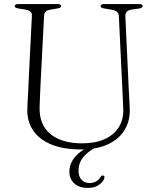

<svg xmlns="http://www.w3.org/2000/svg" viewBox="-20 -720 772 945"><path d="M449.5 -12.5 459 1.5Q412.5 25 389.5 53.8Q366.5 82.5 366.5 120Q366.5 150 382.2 165.5Q398 181 421 181Q437.5 181 452.5 173Q467.5 165 475.5 150Q478.5 146 481 144.5Q483.5 143 487 144Q490 144 492.5 146.8Q495 149.5 494 154.5Q490.5 172.5 468.8 188.8Q447 205 412.5 205Q370.5 205 346 183Q321.5 161 321.5 125Q321.5 97 335.5 72Q349.5 47 378.2 25.5Q407 4 449.5 -12.5ZM582 -286.5 565 -641Q564 -654.5 555.5 -662Q547 -669.5 527.5 -672.5L493 -678.5Q481.5 -680 478.2 -683.2Q475 -686.5 475 -690Q475 -694.5 479.5 -697.2Q484 -700 491.5 -700H666Q674 -700 678 -697.2Q682 -694.5 682 -690Q682 -686 678.5 -682.8Q675 -679.5 664.5 -678L632 -673.5Q611.5 -671 603.8 -662Q596 -653 597 -640L613.5 -284.5Q615 -260 616.2 -236.8Q617.5 -213.5 618.5 -188Q621.5 -128.5 594.5 -82.5Q567.5 -36.5 512.8 -10.5Q458 15.5 378.5 15.5Q290.5 15.5 231 -9.5Q171.5 -34.5 141.8 -80Q112 -125.5 114.5 -186Q115 -202 116.2 -226Q117.5 -250 119 -275.5Q120.5 -301 121 -321L137 -642.5Q138 -656.5 128.8 -663.5Q119.5 -670.5 102.5 -673L70 -678.5Q52.5 -681.5 52.5 -689.5Q52.5 -694.5 56.8 -697.2Q61 -700 69 -700H264.5Q272.5 -700 276.8 -697.2Q281 -694.5 281 -689.5Q281 -686 277.5 -683Q274 -680 263 -678.5L231 -673Q213.5 -670.5 205.8 -664Q198 -657.5 197 -643.5L180.5 -325Q178.5 -285.5 177.2 -254Q176 -222.5 175 -194.5Q172 -106.5 228 -60.5Q284 -14.5 384.5 -14.5Q449.5 -14.5 495.2 -35.2Q541 -56 565 -94.5Q589 -133 586.5 -186.5Q585 -220 584 -243.5Q583 -267 582 -286.5Z"/></svg>

Font: Fraunces ExtraLight
Style: Regular
Weight: 250
Version: Version 1.000;[b76b70a41]